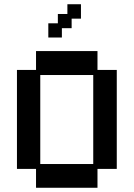

<svg xmlns="http://www.w3.org/2000/svg" viewBox="-20 -874 632 906"><path d="M150 12V-77H60V-544H150V-633H440V-544H531V-77H440V12ZM170 -100H420V-520H170ZM208 -697V-764H253V-808H298V-854H362V-786H318V-741H272V-697Z"/></svg>

Font: Pixelify Sans Medium
Style: Regular
Weight: 500
Designer: Stefie Justprince
Foundry: Typecalism Foundryline
Version: Version 1.000;February 13, 2025;FontCreator 15.0.0.3015 64-b